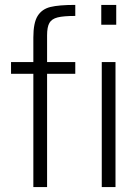

<svg xmlns="http://www.w3.org/2000/svg" viewBox="-20 -763 572 783"><path d="M25 -462V-510H116V-610Q116 -670 133.5 -698Q151 -726 185.5 -734.5Q220 -743 287 -743V-698Q239 -698 215 -692Q191 -686 181.5 -669.5Q172 -653 172 -619V-510H287V-462H172V0H116V-462ZM393 -743H454V-662H393ZM395 -510H451V0H395Z"/></svg>

Font: Saira SemiCondensed Light
Style: Regular
Weight: 300
Width: 4
Designer: Hector Gatti with collaboration of the Omnibus-Type team
Foundry: Omnibus-Type
Version: Version 0.072; ttfautohint (v1.8)